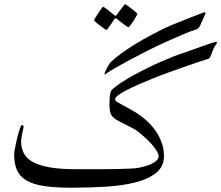

<svg xmlns="http://www.w3.org/2000/svg" viewBox="-20 -794 1039 901"><path d="M999 -592.8Q988.8 -580.1 983.2 -567.9Q977.5 -555.7 974.1 -545.4Q970.7 -535.2 966.8 -527.6Q962.9 -520 956.1 -517.6Q936 -511.2 906.7 -501.5Q877.4 -491.7 842.8 -479.5Q808.1 -467.3 770.8 -453.9Q733.4 -440.4 697.8 -426Q662.1 -411.6 629.9 -397.5Q597.7 -383.3 573 -370.6Q548.3 -357.9 534.2 -346.9Q520 -335.9 520 -327.6Q520 -321.8 530.8 -314.9Q541.5 -308.1 558.6 -299.1Q575.7 -290 597.2 -278.1Q618.7 -266.1 641.1 -250Q662.6 -234.4 682.1 -214.1Q701.7 -193.8 716.6 -170.2Q731.4 -146.5 740.5 -118.9Q749.5 -91.3 749.5 -62Q749.5 -13.7 714.4 15.6Q679.2 44.9 619.4 60.8Q559.6 76.7 480.5 81.8Q401.4 86.9 314 86.9Q236.8 86.9 185.5 78.9Q134.3 70.8 103.3 52.2Q72.3 33.7 59.3 3.7Q46.4 -26.4 46.4 -70.3Q46.4 -74.7 48.3 -86.9Q50.3 -99.1 53.5 -114.3Q56.6 -129.4 60.5 -146Q64.5 -162.6 68.6 -176.3Q72.8 -189.9 76.4 -198.7Q80.1 -207.5 83 -207.5Q86.4 -207.5 88.6 -204.8Q90.8 -202.1 90.8 -199.2Q90.8 -196.8 88.9 -189Q86.9 -181.2 85 -171.1Q83 -161.1 81.1 -150.1Q79.1 -139.2 79.1 -130.9Q79.1 -99.1 91.8 -74.7Q104.5 -50.3 134 -33.9Q163.6 -17.6 212.6 -8.8Q261.7 0 334 0H454.1Q504.9 0 540.3 -1Q575.7 -2 598.4 -3.2Q621.1 -4.4 636.2 -7.8Q661.1 -13.2 678 -19.5Q694.8 -25.9 705.1 -33Q715.3 -40 720 -46.9Q724.6 -53.7 724.6 -59.1Q724.6 -71.3 714.6 -87.2Q704.6 -103 690.4 -118.9Q676.3 -134.8 660.2 -148.9Q644 -163.1 632.3 -172.9Q618.7 -183.6 601.6 -192.9Q584.5 -202.1 568.1 -210.2Q551.8 -218.3 537.6 -225.6Q523.4 -232.9 516.1 -239.3Q503.4 -249 498.5 -262.5Q493.7 -275.9 493.7 -302.2Q493.7 -331.1 496.3 -349.1Q499 -367.2 506.8 -374.5Q524.9 -390.6 550.5 -407.5Q576.2 -424.3 606 -440.7Q635.7 -457 667.5 -472.9Q699.2 -488.8 730 -502.2Q760.7 -515.6 787.6 -526.4Q814.5 -537.1 835.4 -543.9Q843.8 -546.4 858.2 -551.5Q872.6 -556.6 889.6 -563Q906.7 -569.3 924.6 -575.4Q942.4 -581.5 957.3 -586.7Q972.2 -591.8 981.9 -595Q991.7 -598.1 993.7 -598.1Q995.6 -598.1 996.3 -596.4Q997.1 -594.7 999 -592.8ZM624.5 -729Q624.5 -726.6 618.9 -716.6Q613.3 -706.5 606 -695.3Q598.6 -684.1 591.6 -675Q584.5 -666 582 -666Q580.6 -666 572 -672.1Q563.5 -678.2 553.7 -685.5Q542 -693.8 527.8 -705.6Q524.4 -708 522 -708Q520 -708 517.6 -705.6Q507.8 -691.4 500.5 -679.7Q493.2 -669.9 487.3 -661.9Q481.4 -653.8 479.5 -653.8Q477.5 -653.8 468.3 -660.2Q459 -666.5 448.7 -674.3Q438.5 -682.1 429.9 -689.5Q421.4 -696.8 421.4 -698.7Q421.4 -701.2 427.7 -711.4Q434.1 -721.7 441.4 -732.9Q448.7 -744.1 455.6 -753.2Q462.4 -762.2 463.4 -762.2Q466.8 -762.2 475.1 -755.6Q483.4 -749 492.7 -742.2Q503.4 -733.9 516.6 -722.7Q521 -719.2 522 -719.7Q523.9 -719.7 527.8 -724.1Q538.1 -737.8 545.9 -749Q553.2 -757.8 559.3 -766.1Q565.4 -774.4 566.4 -774.4Q568.4 -774.4 577.9 -767.8Q587.4 -761.2 597.7 -753.2Q607.9 -745.1 616.2 -737.8Q624.5 -730.5 624.5 -729ZM944.3 -730.5Q944.3 -730 939.9 -721.2Q935.5 -712.4 926.3 -689.9Q920.9 -677.2 915.3 -667.7Q909.7 -658.2 900.4 -655.8Q874 -647.5 836.9 -631.8Q799.8 -616.2 757.6 -596.9Q715.3 -577.6 672.4 -556.2Q629.4 -534.7 590.8 -513.9Q552.2 -493.2 521.7 -475.6Q491.2 -458 475.6 -446.8Q473.6 -444.8 471.7 -444.8Q470.2 -444.8 470.7 -446.8Q470.7 -450.2 474.1 -458.3Q477.5 -466.3 482.4 -475.6Q487.3 -484.9 492.2 -492.7Q497.1 -500.5 500.5 -503.4Q520 -522 549.8 -543.7Q579.6 -565.4 614.3 -586.7Q648.9 -607.9 685.1 -627.2Q721.2 -646.5 753.4 -662.1Q761.2 -666 777.6 -672.9Q793.9 -679.7 814 -688Q834 -696.3 855.7 -704.6Q877.4 -712.9 895.5 -720Q913.6 -727.1 925.3 -731.7Q937 -736.3 939 -736.3Q944.3 -736.3 944.3 -730.5Z"/></svg>

Font: Accordance
Style: Regular
Weight: 400
Version: Version 1.1 (build May 11, 2018) Miklal Software Solutions, 